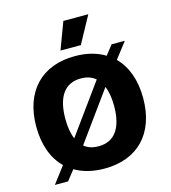

<svg xmlns="http://www.w3.org/2000/svg" viewBox="-130 -990 997 1122"><g transform="rotate(-15 368.5 -429.5)"><path d="M358 -886 297 -723H420L509 -886ZM62 27H142L190 -34C239 -5 299 10 369 10C570 10 692 -117 692 -330C692 -439 660 -526 601 -585L675 -681H595L550 -624C501 -654 440 -670 369 -670C168 -670 45 -543 45 -330C45 -219 78 -131 138 -73ZM369 -535C405 -535 435 -525 458 -505L242 -207C228 -239 221 -280 221 -330C221 -465 273 -535 369 -535ZM516 -330C516 -195 464 -125 369 -125C333 -125 304 -134 281 -153L496 -450C509 -418 516 -378 516 -330Z"/></g></svg>

Font: Work Sans
Style: Bold
Weight: 700
Designer: Wei Huang
Foundry: Wei Huang
Version: Version 2.012